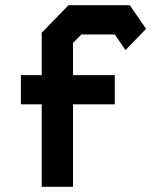

<svg xmlns="http://www.w3.org/2000/svg" viewBox="-20 -716 640 736"><path d="M242.5 -696 140 -590.5V-428H60V-316H140V0H260V-316H420V-428H260V-551.5L292 -584H420L461 -524L540 -605.5L477.5 -696Z"/></svg>

Font: Kode Mono
Style: Regular
Weight: 400
Monospace: yes
Designer: Isa Ozler
Foundry: Kadena LLC
Version: Version 1.000;gftools[0.9.28]